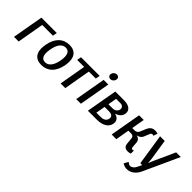

<svg xmlns="http://www.w3.org/2000/svg" viewBox="108 -1701 2912 2912"><g transform="rotate(45 1564.0 -245.0)"><path d="M468 -500H138L50 0H150L225 -430H455Z M904 -250C934 -425 864 -510 734 -510C604 -510 504 -425 474 -250C443 -75 513 10 643 10C773 10 873 -75 904 -250ZM804 -250C779 -110 720 -60 655 -60C590 -60 549 -110 574 -250C598 -390 657 -440 722 -440C787 -440 828 -390 804 -250Z M1388 -500H988L975 -430H1125L1050 0H1150L1225 -430H1375Z M1473 -500 1385 0H1485L1573 -500ZM1607 -640C1614 -675 1593 -700 1558 -700C1523 -700 1494 -675 1487 -640C1481 -605 1502 -580 1537 -580C1572 -580 1601 -605 1607 -640Z M1955 -260C1955 -260 2054 -280 2070 -370C2082 -440 2033 -500 1913 -500H1723L1635 0H1825C1965 0 2035 -60 2048 -135C2068 -245 1955 -260 1955 -260ZM1900 -430C1950 -430 1975 -400 1968 -360C1961 -320 1926 -290 1876 -290H1786L1810 -430ZM1863 -220C1933 -220 1958 -190 1950 -145C1942 -100 1907 -70 1837 -70H1747L1773 -220Z M2420 -260C2420 -260 2487 -265 2512 -325L2547 -410C2555 -430 2567 -440 2582 -440C2592 -440 2601 -435 2601 -435H2606L2628 -500C2628 -500 2604 -510 2569 -510C2512 -510 2477 -480 2454 -425L2419 -340C2407 -310 2384 -290 2346 -290H2296L2333 -500H2233L2145 0H2245L2283 -220H2343C2378 -220 2397 -200 2399 -170L2408 -75C2412 -21 2438 10 2493 10C2528 10 2555 0 2555 0L2556 -65H2551C2551 -65 2540 -60 2530 -60C2515 -60 2507 -70 2505 -90L2497 -185C2492 -250 2420 -260 2420 -260Z M2680 140C2650 140 2629 115 2629 115H2619L2583 180C2583 180 2617 210 2677 210C2762 210 2831 150 2867 70L3128 -500H3028L2878 -170C2865 -140 2845 -90 2845 -90H2841C2841 -90 2839 -140 2834 -170L2783 -500H2683L2760 0H2800L2767 70C2749 110 2715 140 2680 140Z"/></g></svg>

Font: Scada
Style: Italic
Weight: 400
Designer: Jovanny Lemonad
Foundry: Jovanny Lemonad
Version: Version 3.005